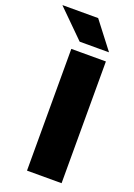

<svg xmlns="http://www.w3.org/2000/svg" viewBox="-219 -887 661 947"><g transform="rotate(20 112.0 -413.5)"><path d="M233.5 0H52V-639H233.5ZM124.5 -827 231.5 -688V-686.5H78.5L-62 -825.5V-827Z"/></g></svg>

Font: Anek Odia Medium ExtraBold
Style: Regular
Weight: 800
Version: Version 1.003